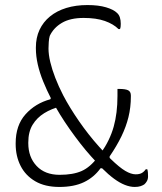

<svg xmlns="http://www.w3.org/2000/svg" viewBox="-20 -730 640 760"><path d="M230 -353Q243 -328 259 -302Q275 -276 293 -250Q311 -224 331 -198.5Q351 -173 373 -148.5Q395 -124 418 -101Q453 -67 476 -53.5Q499 -40 517 -40Q532 -40 541 -45Q550 -50 557 -60H563Q565 -54 565.5 -47Q566 -40 566 -32Q566 -21 561.5 -13Q557 -5 551 0Q545 4 536 7Q527 10 513 10Q495 10 474.5 2Q454 -6 431.5 -22.5Q409 -39 384 -64Q363 -86 341 -110.5Q319 -135 298 -162Q277 -189 256.5 -218Q236 -247 217.5 -277Q199 -307 183 -338Q165 -373 151 -407.5Q137 -442 129.5 -475Q122 -508 122 -539V-542Q122 -581 136.5 -612Q151 -643 178 -665Q205 -687 242.5 -698.5Q280 -710 326 -710Q370 -710 400 -701Q430 -692 443 -679Q451 -672 454.5 -661Q458 -650 458 -636Q458 -630 457.5 -625Q457 -620 455 -615H449Q429 -635 395 -647Q361 -659 311 -659Q258 -659 225 -639.5Q192 -620 177 -588Q174 -578 173 -563.5Q172 -549 172 -538Q172 -514 179 -484.5Q186 -455 199 -421.5Q212 -388 230 -353ZM215 10Q158 10 119.5 -12.5Q81 -35 61.5 -73.5Q42 -112 42 -160V-163Q42 -234 81 -277.5Q120 -321 179 -337L188 -354L221 -309Q184 -300 155 -282Q126 -264 109 -236Q92 -208 92 -166V-163Q92 -108 125 -73Q158 -38 216 -38Q269 -38 303 -53Q337 -68 367 -108L404 -64H378Q352 -28 312.5 -9Q273 10 215 10ZM445 -378Q447 -378 448.5 -378Q450 -378 451 -378Q477 -378 487.5 -372.5Q498 -367 498 -352V-348Q498 -305 488.5 -266.5Q479 -228 460.5 -190Q442 -152 414 -111V-77L380 -125Q415 -175 430 -228.5Q445 -282 445 -350Q445 -358 445 -364Q445 -370 445 -378Z"/></svg>

Font: Recursive Monospace Casual Light
Style: Regular
Weight: 300
Version: Version 1.047